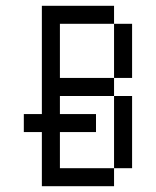

<svg xmlns="http://www.w3.org/2000/svg" viewBox="-20 -645 540 665"><path d="M312.5 -187.5V-250H187.5V-312.5H375Q375 -312.5 375 -62.5H187.5Q187.5 -62.5 187.5 -187.5ZM125 -187.5V0H375V-62.5H437.5Q437.5 -62.5 437.5 -312.5H375V-375H187.5V-562.5H375V-375H437.5V-562.5H375V-625H125Q125 -625 125 -250H62.5V-187.5Z"/></svg>

Font: CalcUnifontExMono
Style: Regular
Weight: 500
Version: Version 15.0.06